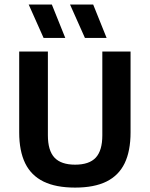

<svg xmlns="http://www.w3.org/2000/svg" viewBox="-20 -823 662 850"><path d="M312.5 7.5Q227.5 7.5 172.8 -19.2Q118 -46 91.5 -100.2Q65 -154.5 65 -237V-595H192V-224Q192 -156.5 221.2 -125.2Q250.5 -94 312.5 -94Q375 -94 404 -125.2Q433 -156.5 433 -224V-595H558V-237Q558 -154.5 531.8 -100.2Q505.5 -46 451.2 -19.2Q397 7.5 312.5 7.5ZM356 -655 290 -803H392.5L452 -655ZM173 -655 107 -803H209.5L269 -655Z"/></svg>

Font: Encode Sans SC SemiCondensed SemiBold
Style: Regular
Weight: 600
Width: 4
Designer: Multiple Designers
Foundry: Impallari Type
Version: Version 3.002